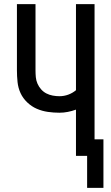

<svg xmlns="http://www.w3.org/2000/svg" viewBox="-20 -755 540 930"><path d="M402 155V0H348V-224Q329 -217 308.5 -213Q288 -209 268 -209Q240 -209 212 -213Q184 -217 158.5 -228Q133 -239 112 -259Q91 -279 79.5 -304Q68 -329 65 -357.5Q62 -386 62 -414V-735H152V-414Q152 -397 153.5 -381Q155 -365 161.5 -350Q168 -335 179 -322.5Q190 -310 204.5 -302.5Q219 -295 235.5 -292Q252 -289 268 -289Q290 -289 310.5 -296.5Q331 -304 348 -318V-735H438V-80H481V155Z"/></svg>

Font: Iosevka Fixed Medium
Style: Regular
Weight: 500
Monospace: yes
Designer: Belleve Invis
Foundry: Belleve Invis
Version: Version 32.3.0